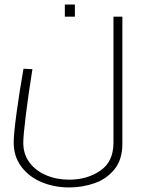

<svg xmlns="http://www.w3.org/2000/svg" viewBox="-20 -573 620 841"><path d="M40 0ZM40 52Q40 13 53 -82Q66 -177 83 -272L122 -270Q104 -157 93 -68Q82 21 82 53Q82 102 109 138.5Q136 175 182 194.5Q228 214 283 214Q362 214 419.5 174.5Q477 135 477 52V-500H516V57Q516 126 481.5 168.5Q447 211 394 229.5Q341 248 283 248Q217 248 161.5 224.5Q106 201 73 156.5Q40 112 40 52ZM264 -553H308V-500H264Z"/></svg>

Font: Cairo ExtraLight
Style: Regular
Weight: 250
Designer: Mohamed Gaber, the designers of Titillium
Foundry: Kief Type Foundry
Version: Version 2.009; ttfautohint (v1.5.33-1714) -l 8 -r 50 -G 200 